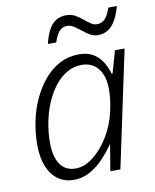

<svg xmlns="http://www.w3.org/2000/svg" viewBox="-83 -790 697 863"><g transform="rotate(-10 265.5 -358.0)"><path d="M185 10Q143 10 112.5 -12Q82 -34 65.5 -75Q49 -116 49 -173Q49 -227 60 -280.5Q71 -334 93 -381Q115 -428 146 -464.5Q177 -501 217 -521.5Q257 -542 304 -542Q344 -542 370 -525.5Q396 -509 411.5 -483Q427 -457 434 -430H438L467 -532H511L398 0H352L372 -119H370Q351 -90 323 -60Q295 -30 260.5 -10Q226 10 185 10ZM202 -39Q241 -39 280.5 -69Q320 -99 352 -150.5Q384 -202 398 -265Q405 -296 407.5 -320Q410 -344 410 -364Q410 -424 383 -458.5Q356 -493 308 -493Q272 -493 240.5 -475Q209 -457 184.5 -425.5Q160 -394 142.5 -353Q125 -312 116 -265.5Q107 -219 107 -172Q107 -109 131 -74Q155 -39 202 -39ZM175 -612Q184 -650 197.5 -675Q211 -700 231 -712.5Q251 -725 278 -725Q300 -725 317.5 -715.5Q335 -706 350.5 -693Q366 -680 380 -670.5Q394 -661 408 -661Q428 -661 443 -674.5Q458 -688 471 -726H510Q500 -690 485.5 -664Q471 -638 451 -625Q431 -612 404 -612Q384 -612 367.5 -622Q351 -632 335.5 -644.5Q320 -657 305 -667Q290 -677 273 -677Q254 -677 239.5 -663Q225 -649 213 -612Z"/></g></svg>

Font: Noto Sans Display Light
Style: Italic
Weight: 300
Italic angle: -12°
Designer: Monotype Design Team
Foundry: Monotype Imaging Inc.
Version: Version 2.003